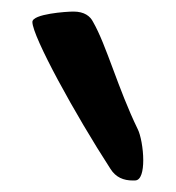

<svg xmlns="http://www.w3.org/2000/svg" viewBox="-20 -737 304 332"><path d="M218 -514C184 -584 164 -659 141 -699C136 -709 126 -717 107 -717C95 -717 36 -713 36 -699C36 -674 110 -539 171 -445C180.2 -430.3 193.6 -424.9 209.7 -424.9C211.1 -424.9 212.5 -424.9 214 -425C224 -425.5 227.7 -441.4 227.7 -460C227.7 -480.4 223.2 -504 218 -514Z"/></svg>

Font: Chromatic Etruscan
Style: Regular
Weight: 400
Version: Version 000.910